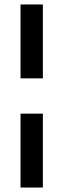

<svg xmlns="http://www.w3.org/2000/svg" viewBox="-20 -740 284 860"><path d="M72 -389V-720H172V-389ZM72 100V-231H172V100Z"/></svg>

Font: DM Sans 24pt Medium
Style: Regular
Weight: 500
Designer: Colophon Foundry, Jonny Pinhorn
Foundry: Colophon Foundry
Version: Version 4.004;gftools[0.9.30]